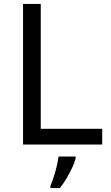

<svg xmlns="http://www.w3.org/2000/svg" viewBox="-20 -734 564 975"><path d="M97 0V-714H187V-80H499V0ZM364 70Q360 88 347.5 115.5Q335 143 318.5 171Q302 199 284 221H236V209Q244 192 252.5 165.5Q261 139 268 110.5Q275 82 277 61H364Z"/></svg>

Font: Noto Sans Imperial Aramaic
Style: Regular
Weight: 400
Designer: Monotype Design Team
Foundry: Monotype Imaging Inc.
Version: Version 2.001; ttfautohint (v1.8.4.7-5d5b)